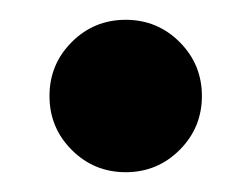

<svg xmlns="http://www.w3.org/2000/svg" viewBox="-20 -456 254 194"><path d="M107 -282Q75 -282 52.5 -304.5Q30 -327 30 -359Q30 -391 52.5 -413.5Q75 -436 107 -436Q139 -436 161.5 -413.5Q184 -391 184 -359Q184 -327 161.5 -304.5Q139 -282 107 -282Z"/></svg>

Font: Asap Condensed ExtraBold
Style: Regular
Weight: 800
Width: 3
Designer: Pablo Cosgaya
Foundry: Omnibus-Type
Version: Version 3.001; ttfautohint (v1.8.4.7-5d5b)